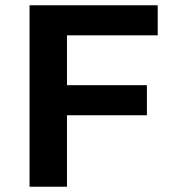

<svg xmlns="http://www.w3.org/2000/svg" viewBox="-20 -708 659 728"><path d="M92 0V-688H578V-574H234V-385H537V-271H234V0Z"/></svg>

Font: Saira SemiExpanded SemiBold
Style: Regular
Weight: 600
Width: 6
Designer: Hector Gatti with collaboration of the Omnibus-Type team
Foundry: Omnibus-Type
Version: Version 1.101